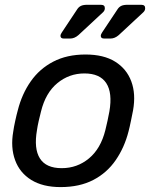

<svg xmlns="http://www.w3.org/2000/svg" viewBox="-20 -752 612 782"><path d="M226.8 10Q154.4 10 107.4 -19.1Q60.4 -48.1 41.5 -99.8Q22.5 -151.4 34.1 -217.1Q36.3 -233.6 42.1 -260.1Q47.9 -286.6 52.5 -302.9Q69.4 -369.6 105.3 -420.7Q141.1 -471.9 196.9 -500.9Q252.7 -530 328.3 -530Q402.2 -530 448.9 -500.9Q495.6 -471.9 514.7 -420.7Q533.8 -369.6 522 -302.9Q518.8 -286.6 513.4 -260.1Q508 -233.6 503.6 -217.1Q486.9 -151.4 451.3 -99.8Q415.8 -48.1 360.1 -19.1Q304.3 10 226.8 10ZM231.3 -67.1Q294.4 -67.1 342.3 -106.8Q390.2 -146.4 409.1 -222.1Q413.1 -237.1 417.9 -260Q422.7 -282.9 425.5 -297.9Q438.6 -374 412.8 -413.4Q386.9 -452.9 323.8 -452.9Q261.7 -452.9 213.7 -413.4Q165.7 -374 147 -297.9Q143 -282.9 137.8 -260Q132.6 -237.1 130.6 -222.1Q117.5 -146.4 142.5 -106.8Q167.6 -67.1 231.3 -67.1ZM404.3 -595Q389.9 -595 390.5 -606.9Q390.7 -610.1 392.5 -613.7Q394.2 -617.3 396.2 -620.3L458.2 -713.5Q464.4 -723.5 473.8 -728Q483.2 -732.5 499.2 -732.5H555.2Q572.1 -732.5 571.2 -717.6Q571 -708.9 563.8 -702.1L463.6 -609Q447.6 -595 429.9 -595ZM240.1 -595Q225.8 -595 226.3 -606.9Q226.5 -610.1 228.3 -613.7Q230.1 -617.3 232.1 -620.3L294 -713.5Q300.2 -723.5 309.6 -728Q319 -732.5 335 -732.5H391Q407.9 -732.5 407 -717.6Q406.8 -708.9 399.6 -702.1L299.4 -609Q283.4 -595 265.7 -595Z"/></svg>

Font: Rubik Light
Style: Italic
Weight: 300
Italic angle: -12°
Designer: Hubert and Fischer
Foundry: Hubert and Fischer
Version: Version 2.300;gftools[0.9.30]